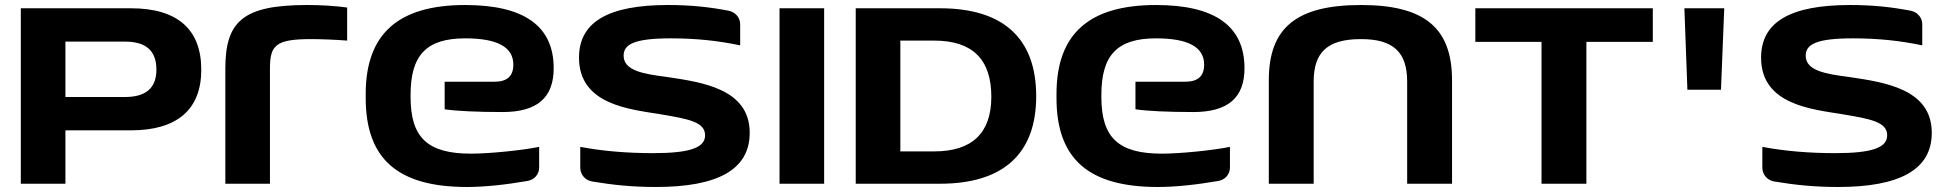

<svg xmlns="http://www.w3.org/2000/svg" viewBox="-20 -733 7783 766"><path d="M502 -700H63V0H241V-213H502C688 -213 783 -297 783 -455C783 -616 688 -700 502 -700ZM241 -346V-567H479C562 -567 604 -531 604 -455C604 -382 562 -346 479 -346Z M1221 -577C1255 -577 1317 -575 1365 -571V-703C1313 -710 1259 -713 1205 -713C948 -713 879 -647 879 -459V0H1057V-459C1057 -552 1079 -577 1221 -577Z M2189 -461C2189 -629 2071 -713 1836 -713C1570 -713 1439 -599 1439 -358V-342C1439 -98 1568 13 1843 13C1914 13 1997 4 2084 -11C2113 -16 2131 -38 2131 -65V-147C2061 -133 1933 -120 1859 -120C1687 -120 1618 -183 1618 -346V-354C1618 -512 1680 -580 1836 -580C1965 -580 2028 -545 2028 -475C2028 -430 2004 -407 1953 -407H1754V-297C1800 -290 1885 -286 1985 -286C2123 -286 2189 -343 2189 -461Z M2616 -277C2729 -258 2793 -246 2793 -193C2793 -144 2733 -122 2586 -122C2482 -122 2386 -130 2295 -147V-64C2295 -37 2314 -14 2342 -9C2426 5 2503 13 2597 13C2841 13 2971 -55 2971 -203C2971 -379 2781 -405 2640 -426C2547 -438 2468 -451 2468 -511C2468 -556 2510 -580 2656 -580C2760 -580 2848 -570 2933 -552V-636C2933 -662 2915 -684 2888 -690C2810 -705 2736 -713 2645 -713C2406 -713 2290 -645 2290 -503C2290 -314 2495 -297 2616 -277Z M3090 -700V0H3268V-700Z M3730 -700H3394V0H3730C3983 0 4114 -120 4114 -349C4114 -580 3983 -700 3730 -700ZM3572 -129V-571H3707C3858 -571 3935 -498 3935 -347C3935 -202 3858 -129 3707 -129Z M4945 -461C4945 -629 4827 -713 4592 -713C4326 -713 4195 -599 4195 -358V-342C4195 -98 4324 13 4599 13C4670 13 4753 4 4840 -11C4869 -16 4887 -38 4887 -65V-147C4817 -133 4689 -120 4615 -120C4443 -120 4374 -183 4374 -346V-354C4374 -512 4436 -580 4592 -580C4721 -580 4784 -545 4784 -475C4784 -430 4760 -407 4709 -407H4510V-297C4556 -290 4641 -286 4741 -286C4879 -286 4945 -343 4945 -461Z M5042 -413V0H5221V-407C5221 -525 5276 -577 5410 -577C5539 -577 5594 -525 5594 -407V0H5773V-413C5773 -622 5663 -713 5410 -713C5152 -713 5042 -622 5042 -413Z M6130 0H6309V-566H6574V-700H5866V-566H6130Z M6700 -700 6712 -375H6846L6859 -700Z M7332 -277C7445 -258 7509 -246 7509 -193C7509 -144 7449 -122 7302 -122C7198 -122 7102 -130 7011 -147V-64C7011 -37 7030 -14 7058 -9C7142 5 7219 13 7313 13C7557 13 7687 -55 7687 -203C7687 -379 7497 -405 7356 -426C7263 -438 7184 -451 7184 -511C7184 -556 7226 -580 7372 -580C7476 -580 7564 -570 7649 -552V-636C7649 -662 7631 -684 7604 -690C7526 -705 7452 -713 7361 -713C7122 -713 7006 -645 7006 -503C7006 -314 7211 -297 7332 -277Z"/></svg>

Font: LT Wave UI Medium
Style: Regular
Weight: 500
Designer: Daniel Lyons
Foundry: New Value
Version: Version 2.5 (Glyphs App)